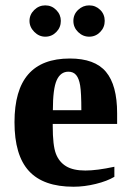

<svg xmlns="http://www.w3.org/2000/svg" viewBox="-20 -689 484 718"><path d="M241.2 -470.2Q334.5 -470.2 376.2 -420.4Q418 -370.6 418 -265.6V-225.6H177.2V-217.8Q177.2 -145 189 -114.3Q200.7 -83.5 227.1 -67.4Q253.4 -51.3 299.3 -51.3Q342.3 -51.3 407.7 -65.4V-27.8Q380.9 -11.7 338.1 -1.2Q295.4 9.3 254.9 9.3Q142.1 9.3 88.1 -49.6Q34.2 -108.4 34.2 -231.9Q34.2 -352.1 85.7 -411.1Q137.2 -470.2 241.2 -470.2ZM235.8 -420.9Q206.5 -420.9 192.1 -389.2Q177.7 -357.4 177.7 -276.9H284.2Q284.2 -342.3 279.8 -368.9Q275.4 -395.5 264.9 -408.2Q254.4 -420.9 235.8 -420.9ZM313.5 -551.8Q290 -551.8 272.2 -569.1Q254.4 -586.4 254.4 -610.8Q254.4 -635.3 272.2 -652.1Q290 -668.9 313.5 -668.9Q337.4 -668.9 354.5 -652.3Q371.6 -635.7 371.6 -610.8Q371.6 -586.4 354.5 -569.1Q337.4 -551.8 313.5 -551.8ZM149.4 -551.8Q126 -551.8 108.2 -569.8Q90.3 -587.9 90.3 -610.8Q90.3 -634.3 107.9 -651.6Q125.5 -668.9 149.4 -668.9Q173.3 -668.9 190.4 -651.6Q207.5 -634.3 207.5 -610.8Q207.5 -586.4 190.4 -569.1Q173.3 -551.8 149.4 -551.8Z"/></svg>

Font: Liberation Serif
Style: Bold
Weight: 700
Designer: Steve Matteson
Foundry: Ascender Corporation
Version: Version 2.1.5